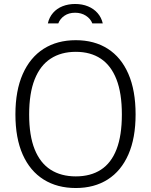

<svg xmlns="http://www.w3.org/2000/svg" viewBox="-20 -935 758 965"><path d="M361 10Q267.5 10 199.2 -32.8Q131 -75.5 94.2 -158Q57.5 -240.5 57.5 -360Q57.5 -480 94.5 -563.2Q131.5 -646.5 199.5 -689.8Q267.5 -733 361 -733Q454 -733 521.5 -690Q589 -647 625.2 -563.8Q661.5 -480.5 661.5 -360Q661.5 -241 625.2 -158.5Q589 -76 521.5 -33Q454 10 361 10ZM361 -48.5Q435.5 -48.5 487.2 -82Q539 -115.5 565.8 -184.8Q592.5 -254 592.5 -359.5Q592.5 -467 565.2 -536.5Q538 -606 486.5 -640.2Q435 -674.5 361 -674.5Q287 -674.5 234.5 -640.2Q182 -606 154.2 -536Q126.5 -466 126.5 -359.5Q126.5 -253.5 154.2 -184.5Q182 -115.5 234.5 -82Q287 -48.5 361 -48.5ZM496.5 -817.5Q489.5 -847.5 470.5 -869.2Q451.5 -891 422.5 -903Q393.5 -915 357.5 -915Q323.5 -915 294.8 -903.8Q266 -892.5 246.8 -870.5Q227.5 -848.5 220.5 -817.5H273Q282 -841 304 -856Q326 -871 357.5 -871Q388.5 -871 411.8 -856Q435 -841 444 -817.5Z"/></svg>

Font: Public Sans Thin ExtraLight
Style: Regular
Weight: 250
Version: Version 1.007